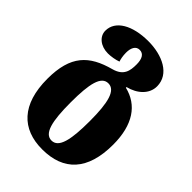

<svg xmlns="http://www.w3.org/2000/svg" viewBox="-231 -657 1018 1018"><g transform="rotate(45 278.0 -148.0)"><path d="M276 254C436 254 525 162 525 -30C525 -179 464 -266 359 -291V-296C424 -312 471 -356 471 -413C471 -505 374 -550 269 -550C150 -550 68 -503 68 -428C68 -385 108 -352 163 -352C185 -352 216 -357 237 -365C233 -377 228 -398 228 -423C228 -459 241 -485 269 -485C299 -485 312 -459 312 -418C312 -371 305 -328 239 -310C102 -273 31 -205 31 -30C31 162 124 254 276 254ZM278 186C225 186 207 113 207 -30C207 -170 224 -242 277 -242C330 -242 349 -170 349 -30C349 113 331 186 278 186Z"/></g></svg>

Font: Noto Serif Georgian Condensed Black
Style: Regular
Weight: 900
Width: 3
Designer: Monotype Design Team, Akaki Razmadze
Foundry: Google LLC
Version: Version 2.003